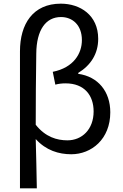

<svg xmlns="http://www.w3.org/2000/svg" viewBox="-20 -829 671 1048"><path d="M89 199H181C179 108 178 22 175 -70C231 -8 301 13 369 13C479 13 582 -69 582 -216C582 -330 515 -411 407 -426V-431C476 -473 516 -536 516 -617C516 -747 417 -809 312 -809C160 -809 89 -698 89 -549ZM348 -63C291 -63 228 -81 175 -148C175 -279 176 -407 178 -536C179 -666 230 -736 313 -736C374 -736 427 -694 427 -610C427 -538 383 -460 268 -437L282 -367C300 -372 319 -374 338 -374C441 -374 491 -308 491 -221C491 -122 427 -63 348 -63Z"/></svg>

Font: Noto Sans JP
Style: Regular
Weight: 400
Designer: Ryoko NISHIZUKA  (kana, bopomofo & ideographs); Paul D. Hunt (Latin, Greek & Cyrillic); Sandoll Communications , Soo-you
Foundry: Adobe
Version: Version 2.002;hotconv 1.0.116;makeotfexe 2.5.65601